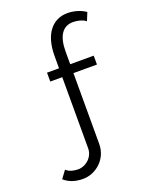

<svg xmlns="http://www.w3.org/2000/svg" viewBox="-167 -828 861 1097"><g transform="rotate(-20 263.0 -279.5)"><path d="M144 181C222 181 298 117 298 25V-406H441V-460H298V-537C298 -630 331 -681 395 -681C423 -681 453 -673 472 -658L492 -707C464 -727 422 -740 383 -740C287 -740 230 -663 230 -535V-460H157V-406H230V27C230 80 183 120 137 120C112 120 84 115 64 96L30 142C61 170 101 181 144 181Z"/></g></svg>

Font: Raleway Reg
Style: Regular
Weight: 400
Designer: Matt McInerney, Pablo Impallari, Rodrigo Fuenzalida
Foundry: Matt McInerney, Pablo Impallari, Rodrigo Fuenzalida
Version: Version 3.00 July 28, 2015